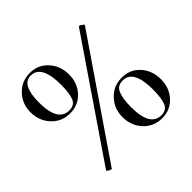

<svg xmlns="http://www.w3.org/2000/svg" viewBox="-144 -708 863 863"><g transform="rotate(-45 287.0 -277.0)"><path d="M150 -303Q97 -303 62 -340.5Q27 -378 27 -433Q27 -486 62 -523Q97 -560 150 -560Q202 -560 236 -522.5Q270 -485 270 -430Q270 -376 236 -339.5Q202 -303 150 -303ZM106 5Q105 7 98.5 4.5Q92 2 86.5 -2Q81 -6 82 -7L453 -551Q456 -555 467.5 -547.5Q479 -540 477 -537ZM157 -315Q190 -315 201 -342Q212 -369 212 -423Q212 -549 144 -549Q85 -549 85 -436Q85 -315 157 -315ZM427 5Q374 5 339 -32.5Q304 -70 304 -125Q304 -178 339 -215.5Q374 -253 427 -253Q480 -253 513.5 -215.5Q547 -178 547 -123Q547 -69 513 -32Q479 5 427 5ZM434 -7Q467 -7 478 -34.5Q489 -62 489 -116Q489 -241 421 -241Q387 -241 375 -211.5Q363 -182 363 -129Q363 -7 434 -7Z"/></g></svg>

Font: Cormorant Infant
Style: Regular
Weight: 400
Designer: Christian Thalmann (Catharsis Fonts)
Version: Version 1.000;PS 002.000;hotconv 1.0.88;makeotf.lib2.5.64775